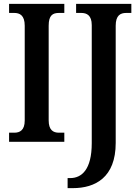

<svg xmlns="http://www.w3.org/2000/svg" viewBox="-20 -734 721 994"><path d="M27 0H313V-47H285C255 -47 232 -61 232 -111V-601C232 -655 253 -667 285 -667H313V-714H27V-667H54C82 -667 108 -655 108 -601V-110C108 -59 82 -47 54 -47H27ZM330 240H357C473 240 579 185 579 6V-601C579 -655 604 -667 633 -667H660V-714H374V-667H401C429 -667 455 -655 455 -604V7C455 144 403 188 343 188H330Z"/></svg>

Font: Noto Serif Myanmar Condensed SemiBold
Style: Regular
Weight: 600
Width: 3
Designer: Ben Mitchell and the Monotype Design Team
Foundry: Monotype Imaging Inc.
Version: Version 2.106